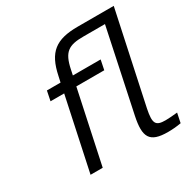

<svg xmlns="http://www.w3.org/2000/svg" viewBox="-162 -856 994 1012"><g transform="rotate(-30 334.5 -350.5)"><path d="M442 -650H573L468 -153C443 -34 465 9 577 9C601 9 629 7 657 2L669 -56C643 -53 613 -51 597 -51C537 -51 525 -69 542 -153L661 -710H442C309 -710 251 -666 224 -536L216 -500H133L121 -441H204L110 0H184L278 -441H448L460 -500H291L298 -533C318 -629 352 -650 442 -650Z"/></g></svg>

Font: LT Wave Light
Style: Italic
Weight: 300
Designer: Daniel Lyons
Version: Version 2.5 (Glyphs App)